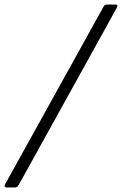

<svg xmlns="http://www.w3.org/2000/svg" viewBox="-42 -708 538 848"><path d="M415 -678Q419 -688 432 -688H466.5Q482.5 -688 473.5 -673L40.5 109Q34.5 120 23.5 120H-11Q-27 120 -19 105Z"/></svg>

Font: Young Serif Light
Style: Italic
Weight: 300
Italic angle: -10.979°
Designer: Bastien Sozeau
Foundry: NBR — Bastien Sozeau
Version: Version 5.001